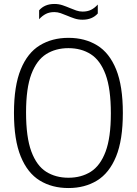

<svg xmlns="http://www.w3.org/2000/svg" viewBox="-20 -940 691 969"><path d="M325.5 9Q242.5 9 180.8 -28.8Q119 -66.5 84.8 -150Q50.5 -233.5 50.5 -370Q50.5 -506.5 84.8 -590Q119 -673.5 181 -711.2Q243 -749 325.5 -749Q408.5 -749 470.2 -711.2Q532 -673.5 566 -590Q600 -506.5 600 -370Q600 -233.5 565.8 -150Q531.5 -66.5 469.8 -28.8Q408 9 325.5 9ZM325.5 -43Q390 -43 438 -73.2Q486 -103.5 512.8 -174.5Q539.5 -245.5 539.5 -367.5Q539.5 -492.5 512.8 -564.2Q486 -636 438 -666.5Q390 -697 325.5 -697Q261 -697 213 -666.8Q165 -636.5 138.2 -565.8Q111.5 -495 111.5 -372.5Q111.5 -247.5 138.2 -175.5Q165 -103.5 213 -73.2Q261 -43 325.5 -43ZM396.5 -840.5Q374.5 -840.5 355.2 -847Q336 -853.5 318.5 -861Q302 -868 286.2 -873.5Q270.5 -879 254 -879Q230 -879 212 -870Q194 -861 177.5 -843V-888Q205.5 -920 254.5 -920Q276.5 -920 295.8 -913.5Q315 -907 332.5 -899.5Q349 -892.5 364.8 -887Q380.5 -881.5 397 -881.5Q421 -881.5 439 -890.2Q457 -899 473.5 -917V-872Q445.5 -840.5 396.5 -840.5Z"/></svg>

Font: Encode Sans SmCnd Lt
Style: Regular
Weight: 300
Width: 4
Designer: Multiple Designers
Foundry: Impallari Type
Version: Version 3.002; ttfautohint (v1.8.3) -l 8 -r 50 -G 200 -x 14 